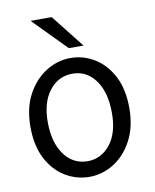

<svg xmlns="http://www.w3.org/2000/svg" viewBox="-84 -807 709 881"><g transform="rotate(-10 270.0 -367.0)"><path d="M262.2 8.8Q202.1 8.8 149.9 -22.7Q97.7 -54.2 65.9 -115Q34.2 -175.8 34.2 -263.7Q34.2 -351.6 67.9 -414.1Q101.6 -476.6 155.3 -510Q209 -543.5 269.5 -543.5Q329.1 -543.5 380.9 -512Q432.6 -480.5 464.4 -419.7Q496.1 -358.9 496.1 -271Q496.1 -183.1 462.6 -120.4Q429.2 -57.6 375.7 -24.4Q322.3 8.8 262.2 8.8ZM266.1 -63.5Q329.1 -63.5 371.3 -116Q413.6 -168.5 413.6 -261.7Q413.6 -359.4 372.8 -415.3Q332 -471.2 266.1 -471.2Q200.2 -471.2 158.2 -417.5Q116.2 -363.8 116.2 -272.5Q116.2 -176.3 157.5 -119.9Q198.7 -63.5 266.1 -63.5ZM270.5 -589.4 119.1 -743.2H217.8L338.9 -589.4Z"/></g></svg>

Font: Harmattan Medium
Style: Regular
Weight: 500
Designer: George W. Nuss III and SIL International
Foundry: SIL International
Version: Version 4.000